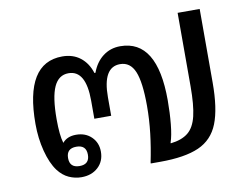

<svg xmlns="http://www.w3.org/2000/svg" viewBox="-67 -664 986 763"><g transform="rotate(-10 426.0 -282.5)"><path d="M204 6Q178 6 153.5 -5Q129 -16 110 -41Q87 -72 73.5 -124Q60 -176 60 -234Q60 -480 211 -480Q254 -480 283.5 -457Q313 -434 326 -393H330Q345 -434 375 -457Q405 -480 445 -480Q594 -480 594 -236Q594 -185 589.5 -139.5Q585 -94 576 -68V-65Q621 -70 646.5 -90.5Q672 -111 682.5 -155Q693 -199 693 -274V-571H782V-274Q782 -169 758.5 -109.5Q735 -50 678.5 -25Q622 0 522 0H484V-4Q496 -62 502.5 -117.5Q509 -173 509 -228Q509 -324 491 -367Q473 -410 432 -410Q362 -410 362 -289V-214H294V-287Q294 -410 224 -410Q184 -410 165 -368.5Q146 -327 146 -238Q146 -173 156 -141Q175 -164 211 -164Q249 -164 273 -140.5Q297 -117 297 -81Q297 -42 271 -18Q245 6 204 6ZM204 -39Q244 -39 244 -78Q244 -117 204 -117Q164 -117 164 -78Q164 -39 204 -39Z"/></g></svg>

Font: Noto Sans Thai Looped UI
Style: Regular
Weight: 400
Designer: Cadson Demak Team
Foundry: Cadson Demak Co., Ltd.
Version: Version 1.000